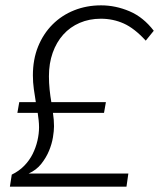

<svg xmlns="http://www.w3.org/2000/svg" viewBox="-20 -698 595 718"><path d="M178 -276Q180 -263 181 -250.5Q182 -238 182 -226Q182 -209 178 -184.5Q174 -160 163.5 -134.5Q153 -109 134.5 -85.5Q116 -62 87 -49H460L453 0H17L24 -45Q51 -58 70.5 -78Q90 -98 102 -122Q114 -146 120 -172Q126 -198 126 -222Q126 -235 124.5 -248.5Q123 -262 121 -276H45L52 -316H114Q110 -340 106.5 -365Q103 -390 103 -416Q103 -476 122.5 -524Q142 -572 176.5 -606.5Q211 -641 257.5 -659.5Q304 -678 358 -678Q412 -678 464 -656Q516 -634 555 -583L525 -546Q483 -592 443 -610Q403 -628 357 -628Q314 -628 278 -612.5Q242 -597 216.5 -568.5Q191 -540 177 -500.5Q163 -461 163 -413Q163 -388 165.5 -363.5Q168 -339 172 -316H376L369 -276Z"/></svg>

Font: Celebes Light
Style: Italic
Weight: 300
Italic angle: -10°
Designer: Anugrah Pasau
Foundry: Lafontype
Version: Version 1.000; ttfautohint (v1.8.4)